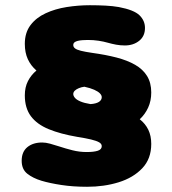

<svg xmlns="http://www.w3.org/2000/svg" viewBox="-20 -690 659 735"><path d="M313.5 25Q259.5 25 215.2 18.2Q171 11.5 139 2Q106 -8 84.5 -25Q63 -42 63 -74.5Q63 -109 84.8 -126.8Q106.5 -144.5 141.5 -144.5Q155 -144.5 171.5 -140Q188 -135.5 206.5 -129.5Q230.5 -121.5 257.2 -114.8Q284 -108 311.5 -108Q339.5 -108 354.5 -113Q369.5 -118 369.5 -130.5Q369.5 -139.5 359.5 -145.2Q349.5 -151 328.8 -156Q308 -161 276 -166Q211.5 -177 166.5 -195.5Q121.5 -214 98.2 -245.2Q75 -276.5 75 -325Q75 -356 87 -379.5Q99 -403 119.5 -420Q98 -438.5 86.5 -463.5Q75 -488.5 75 -522Q75 -565 96.8 -593.8Q118.5 -622.5 154.8 -639.2Q191 -656 235.2 -663Q279.5 -670 324 -670Q356 -670 384 -668.5Q412 -667 435 -663Q493 -652 514 -631.5Q535 -611 535 -583Q535 -551.5 512.8 -533.8Q490.5 -516 458 -516Q440.5 -516 424.5 -519Q408.5 -522 392.5 -526.5Q377 -531 357.5 -534Q338 -537 316 -537Q305.5 -537 295.5 -536.2Q285.5 -535.5 277.5 -533.5Q269.5 -531.5 265 -527.8Q260.5 -524 260.5 -517.5Q260.5 -510 267.2 -504.8Q274 -499.5 290 -495.5Q306 -491.5 333.5 -487.5Q384.5 -480.5 426 -469.8Q467.5 -459 497.2 -442Q527 -425 543 -399Q559 -373 559 -336Q559 -304 547.2 -278.2Q535.5 -252.5 515 -233.5Q536.5 -216.5 547.8 -193.2Q559 -170 559 -139Q559 -82 524.5 -45.8Q490 -9.5 434.2 7.8Q378.5 25 313.5 25ZM260.5 -330Q260.5 -323 266.8 -315.5Q273 -308 287.5 -301.8Q302 -295.5 326.5 -291.5Q348 -293 358.8 -300Q369.5 -307 369.5 -318Q369.5 -325.5 362.2 -332.8Q355 -340 340.5 -346.5Q326 -353 303 -358Q291.5 -356.5 281.8 -352.5Q272 -348.5 266.2 -342.8Q260.5 -337 260.5 -330Z"/></svg>

Font: Sono ExtraLight Monospace ExtraBold
Style: Regular
Weight: 800
Version: Version 2.112